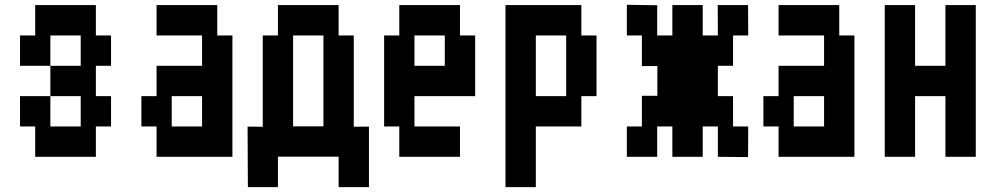

<svg xmlns="http://www.w3.org/2000/svg" viewBox="-20 -771 4102 791"><path d="M62.5 -375H187.5V-250H312.5V-375H187.5V-500H312.5V-625H187.5V-500H62.5V-625H125V-750H375V-625H437.5V-500H375V-375H437.5V-250H375V-125H125V-250H62.5Z M625 -750H875V-625H937.5V-125H625V-250H562.5V-375H625V-500H812.5V-625H625ZM812.5 -375H687.5V-250H812.5Z M1125 0H1001.2L1000 -249.4L1062.5 -248.8V-625H1125V-750H1375V-625H1437.5V-248.8L1500 -249.4V0H1375V-125.6H1125ZM1187.5 -250.6H1312.5V-625H1187.5Z M1625 -750H1875V-625H1937.5V-375H1687.5V-250H1875V-125H1625V-250H1562.5V-625H1625ZM1812.5 -625H1687.5V-500H1812.5Z M2437.5 -625V-375H2375V-250H2187.5V0H2062.5V-750H2375V-625ZM2312.5 -625H2187.5V-375H2312.5Z M2875 -625V-750H2750V-625H2687.5V-749.4L2562.5 -751.2V-625H2624.4V-498.8H2688.1V-376.2H2624.4V-250H2562.5V-125H2687.5V-250H2750V-125H2875V-250H2937.5V-125L3061.9 -123.8L3062.5 -250H3000V-375H2937.5V-500H3000V-625H3062.5L3061.9 -750H2936.9L2937.5 -625Z M3187.5 -750H3437.5V-625H3500V-125H3187.5V-250H3125V-375H3187.5V-500H3375V-625H3187.5ZM3375 -375H3250V-250H3375Z M3750 -125H3625V-750H3750V-500H3875V-750H4000V-125H3875V-375H3750Z"/></svg>

Font: Amiga Topaz Unicode Rus
Style: Regular
Weight: 400
Designer: dMG of Trueschool and Divine Stylers
Foundry: dMG of Trueschool and Divine Stylers
Version: Version 1.1